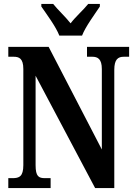

<svg xmlns="http://www.w3.org/2000/svg" viewBox="-20 -951 685 971"><path d="M280 -771H395C412 -816 460 -880 485 -918V-931H426C404 -903 361 -865 337 -833C312 -865 271 -903 249 -931H189V-918C215 -880 263 -816 280 -771ZM22 0H236V-50H208C176 -50 160 -58 160 -116V-568L461 0H558V-598C558 -651 577 -664 606 -664H633V-714H420V-664H447C474 -664 495 -653 495 -602V-195L226 -714H22V-664H49C76 -664 98 -656 98 -602V-116C98 -58 77 -50 43 -50H22Z"/></svg>

Font: Noto Serif Devanagari ExtraCondensed
Style: Bold
Weight: 700
Width: 2
Designer: Universal Thirst, Indian Type Foundry and the Monotype Design Team
Foundry: Monotype Imaging Inc.
Version: Version 2.004